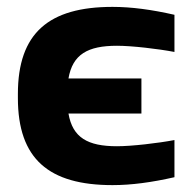

<svg xmlns="http://www.w3.org/2000/svg" viewBox="-20 -529 548 558"><path d="M32 -256V-244C32 -67 122 9 307 9C362 9 421 1 487 -14V-122C440 -113 363 -104 320 -104C235 -104 191 -129 179 -199H391V-301H179C191 -371 235 -396 320 -396C363 -396 440 -387 487 -378V-486C421 -501 362 -509 307 -509C122 -509 32 -433 32 -256Z"/></svg>

Font: LT Wave Bold
Style: Regular
Weight: 700
Designer: Daniel Lyons
Version: Version 2.5 (Glyphs App)